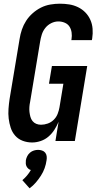

<svg xmlns="http://www.w3.org/2000/svg" viewBox="-20 -763 540 1039"><path d="M154 8Q127 8 103 -1Q79 -10 62.5 -28.5Q46 -47 38 -71.5Q30 -96 27 -121.5Q24 -147 26 -174Q28 -201 32 -228L86 -552Q90 -578 98.5 -603Q107 -628 121.5 -650.5Q136 -673 157 -691.5Q178 -710 202 -722Q226 -734 252.5 -738.5Q279 -743 304 -743Q330 -743 355 -739Q380 -735 402.5 -724Q425 -713 442 -695.5Q459 -678 469 -655.5Q479 -633 481 -607.5Q483 -582 479 -555L477 -546H366L367 -551Q370 -569 367.5 -587Q365 -605 356 -619Q347 -633 330.5 -640Q314 -647 296 -647Q276 -647 257 -637.5Q238 -628 225 -611.5Q212 -595 206 -575.5Q200 -556 197 -537L143 -212Q140 -198 139 -184Q138 -170 139.5 -157Q141 -144 144.5 -131Q148 -118 156 -108Q164 -98 176 -93Q188 -88 202 -88Q220 -88 238.5 -94.5Q257 -101 271 -115Q285 -129 292 -147Q299 -165 302 -183L323 -310H245L261 -406H452L385 0H280L297 -104Q288 -82 274.5 -61Q261 -40 242.5 -24Q224 -8 200.5 0Q177 8 154 8ZM140 256 101 212Q114 201 126 187Q138 173 147 157Q139 155 133 149.5Q127 144 123.5 137Q120 130 119.5 121.5Q119 113 120 104Q122 93 127.5 82Q133 71 142.5 63Q152 55 163.5 51.5Q175 48 186 48Q197 48 207.5 51.5Q218 55 224.5 63Q231 71 232.5 82Q234 93 232 104Q229 126 221.5 147Q214 168 201.5 187.5Q189 207 174 224.5Q159 242 140 256Z"/></svg>

Font: Iosevka
Style: Bold Italic
Weight: 700
Italic angle: -9°
Monospace: yes
Designer: Belleve Invis
Foundry: Belleve Invis
Version: Version 32.5.0; ttfautohint (v1.8.4)